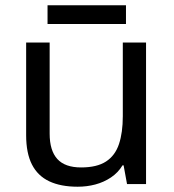

<svg xmlns="http://www.w3.org/2000/svg" viewBox="-20 -697 658 727"><path d="M533 -536V0H461L448 -71H444Q427 -43 400 -25Q373 -7 341 1.5Q309 10 274 10Q210 10 166.5 -10.5Q123 -31 101 -74Q79 -117 79 -185V-536H168V-191Q168 -127 197 -95Q226 -63 287 -63Q347 -63 381.5 -85.5Q416 -108 430.5 -151.5Q445 -195 445 -257V-536ZM457 -677V-606H160V-677Z"/></svg>

Font: Noto Sans Telugu
Style: Regular
Weight: 400
Designer: Jelle Bosma - Monotype Design Team
Foundry: Monotype Imaging Inc.
Version: Version 2.003